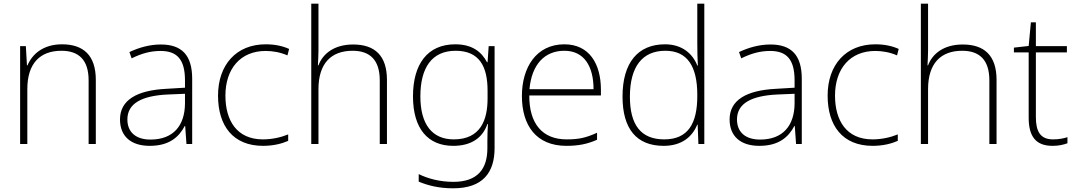

<svg xmlns="http://www.w3.org/2000/svg" viewBox="-20 -780 5829 1040"><path d="M316 -540C213 -540 154 -486 129 -426H126L120 -530H89V0H128V-297C128 -437 197 -505 313 -505C407 -505 460 -455 460 -345V0H499V-347C499 -479 433 -540 316 -540Z M851 -539C790 -539 732 -522 681 -498L693 -464C748 -491 796 -504 850 -504C938 -504 982 -459 982 -345V-305L882 -299C721 -291 630 -238 630 -133C630 -44 687 10 791 10C896 10 949 -37 981 -98H983L990 0H1021V-353C1021 -482 964 -539 851 -539ZM886 -268 982 -272V-219C981 -101 920 -24 795 -24C716 -24 670 -64 670 -133C670 -221 750 -261 886 -268Z M1405 10C1461 10 1507 -2 1541 -17V-52C1502 -36 1454 -25 1404 -25C1263 -25 1201 -127 1201 -262C1201 -407 1282 -504 1419 -504C1457 -504 1498 -497 1537 -480L1546 -515C1510 -531 1469 -540 1419 -540C1261 -540 1161 -430 1161 -262C1161 -100 1241 10 1405 10Z M1705 -504V-760H1666V0H1705V-297C1705 -437 1774 -505 1890 -505C1984 -505 2037 -455 2037 -345V0H2076V-347C2076 -479 2010 -539 1893 -539C1789 -539 1728 -488 1705 -426H1702C1703 -454 1705 -475 1705 -504Z M2446 -540C2295 -540 2217 -432 2217 -258C2217 -83 2298 10 2435 10C2529 10 2593 -30 2620 -108H2623C2621 -74 2620 -49 2620 -15V23C2620 134 2568 205 2436 205C2361 205 2297 187 2248 163V204C2297 224 2355 240 2435 240C2596 240 2659 154 2659 22V-530H2627L2621 -443H2618C2588 -500 2537 -540 2446 -540ZM2448 -505C2578 -505 2621 -418 2621 -289V-246C2621 -132 2584 -25 2438 -25C2321 -25 2257 -106 2257 -258C2257 -413 2319 -505 2448 -505Z M3037 -540C2885 -540 2807 -415 2807 -260C2807 -100 2885 10 3048 10C3114 10 3162 0 3214 -23V-61C3153 -33 3114 -25 3049 -25C2918 -25 2846 -110 2847 -263H3235V-294C3235 -434 3172 -540 3037 -540ZM3037 -505C3144 -505 3195 -421 3195 -297H2848C2860 -432 2931 -505 3037 -505Z M3575 10C3676 10 3731 -42 3757 -105H3759L3763 0H3795V-760H3757V-544C3757 -506 3758 -464 3760 -425H3757C3732 -489 3675 -540 3582 -540C3435 -540 3352 -440 3352 -257C3352 -83 3427 10 3575 10ZM3578 -25C3452 -25 3392 -103 3392 -256C3392 -420 3460 -505 3584 -505C3703 -505 3757 -421 3757 -266V-260C3757 -111 3707 -25 3578 -25Z M4153 -539C4092 -539 4034 -522 3983 -498L3995 -464C4050 -491 4098 -504 4152 -504C4240 -504 4284 -459 4284 -345V-305L4184 -299C4023 -291 3932 -238 3932 -133C3932 -44 3989 10 4093 10C4198 10 4251 -37 4283 -98H4285L4292 0H4323V-353C4323 -482 4266 -539 4153 -539ZM4188 -268 4284 -272V-219C4283 -101 4222 -24 4097 -24C4018 -24 3972 -64 3972 -133C3972 -221 4052 -261 4188 -268Z M4707 10C4763 10 4809 -2 4843 -17V-52C4804 -36 4756 -25 4706 -25C4565 -25 4503 -127 4503 -262C4503 -407 4584 -504 4721 -504C4759 -504 4800 -497 4839 -480L4848 -515C4812 -531 4771 -540 4721 -540C4563 -540 4463 -430 4463 -262C4463 -100 4543 10 4707 10Z M5007 -504V-760H4968V0H5007V-297C5007 -437 5076 -505 5192 -505C5286 -505 5339 -455 5339 -345V0H5378V-347C5378 -479 5312 -539 5195 -539C5091 -539 5030 -488 5007 -426H5004C5005 -454 5007 -475 5007 -504Z M5684 -25C5615 -25 5591 -68 5591 -146V-496H5759V-530H5591V-659H5564L5552 -531L5472 -522V-496H5552V-143C5552 -43 5589 10 5681 10C5715 10 5740 4 5762 -4V-37C5741 -30 5715 -25 5684 -25Z"/></svg>

Font: Noto Sans Thai Looped ExtraLight
Style: Regular
Weight: 200
Designer: Sasikarn Vongin, Ben Mitchell
Foundry: The Fontpad Ltd
Version: Version 1.001